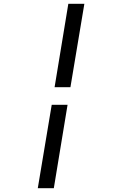

<svg xmlns="http://www.w3.org/2000/svg" viewBox="-20 -843 640 1006"><path d="M266 -386 338 -823H422L349 -386ZM178 143 251 -294H334L262 143Z"/></svg>

Font: Iosevka Curly Slab ExObl
Style: Regular
Weight: 400
Width: 7
Italic angle: -9°
Monospace: yes
Designer: Belleve Invis
Foundry: Belleve Invis
Version: Version 11.1.0; ttfautohint (v1.8.3)